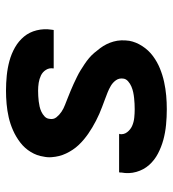

<svg xmlns="http://www.w3.org/2000/svg" viewBox="12 -580 576 640"><g transform="rotate(-90 300.0 -260.0)"><path d="M256 8Q230 8 204 5.5Q178 3 154 -3.5Q130 -10 108 -21.5Q86 -33 70 -51Q54 -69 47 -93.5Q40 -118 45 -144Q45 -146 45 -148Q45 -150 46 -151H174Q174 -151 174 -150.5Q174 -150 173 -149Q171 -135 179.5 -124Q188 -113 200.5 -107.5Q213 -102 227.5 -100.5Q242 -99 256 -99Q265 -99 274.5 -99.5Q284 -100 293.5 -101Q303 -102 312.5 -104Q322 -106 331.5 -110Q341 -114 349 -121Q357 -128 358 -137Q360 -151 352.5 -161.5Q345 -172 334 -178.5Q323 -185 311.5 -189.5Q300 -194 288 -198.5Q276 -203 264 -207.5Q252 -212 240.5 -217Q229 -222 217.5 -228Q206 -234 195 -240.5Q184 -247 174 -254Q164 -261 154.5 -269Q145 -277 136.5 -286Q128 -295 121 -305.5Q114 -316 108.5 -327.5Q103 -339 100 -351Q97 -363 96 -376.5Q95 -390 98 -403Q101 -425 113.5 -445.5Q126 -466 145 -480.5Q164 -495 185.5 -504.5Q207 -514 229 -519Q251 -524 273.5 -526Q296 -528 318 -528Q343 -528 368 -525.5Q393 -523 417 -516.5Q441 -510 462 -498Q483 -486 498 -468Q513 -450 519 -425.5Q525 -401 521 -376Q521 -374 520.5 -372Q520 -370 520 -369H392Q392 -369 392 -369.5Q392 -370 392 -371Q394 -384 387 -395Q380 -406 368.5 -411.5Q357 -417 344 -419Q331 -421 318 -421Q309 -421 300 -420.5Q291 -420 282.5 -419Q274 -418 265 -416Q256 -414 247.5 -410Q239 -406 232 -399.5Q225 -393 224 -384Q221 -370 229 -360Q237 -350 247.5 -343Q258 -336 270 -331.5Q282 -327 294 -322Q306 -317 317.5 -312.5Q329 -308 340.5 -302.5Q352 -297 363.5 -291.5Q375 -286 385.5 -279.5Q396 -273 406.5 -266Q417 -259 426.5 -251Q436 -243 444 -233.5Q452 -224 459.5 -214Q467 -204 472.5 -193Q478 -182 481.5 -169.5Q485 -157 485.5 -144Q486 -131 484 -117Q480 -95 466.5 -74Q453 -53 433.5 -38.5Q414 -24 392 -15Q370 -6 347 -1Q324 4 301.5 6Q279 8 256 8Z"/></g></svg>

Font: Iosevka SS04 XBd Ex
Style: Italic
Weight: 800
Width: 7
Italic angle: -9°
Monospace: yes
Designer: Belleve Invis
Foundry: Belleve Invis
Version: Version 19.0.0; ttfautohint (v1.8.4)